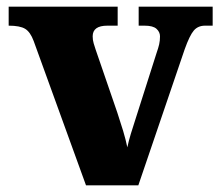

<svg xmlns="http://www.w3.org/2000/svg" viewBox="-20 -556 658 576"><path d="M81 -433Q71 -460 55.5 -469.5Q40 -479 6 -479V-536H333V-479H302Q258 -479 258 -447Q258 -436 261 -426Q264 -416 267 -407L332 -218Q342 -188 349.5 -163Q357 -138 362 -114Q366 -133 372.5 -154.5Q379 -176 385 -194L450 -398Q455 -412 457.5 -423Q460 -434 460 -447Q460 -460 449.5 -469.5Q439 -479 414 -479H396V-536H618V-479H595Q574 -479 561.5 -464.5Q549 -450 534 -408L395 0H238Z"/></svg>

Font: Noto Serif ExtraBold
Style: Regular
Weight: 800
Designer: Monotype Design Team
Foundry: Monotype Imaging Inc.
Version: Version 2.014